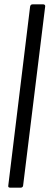

<svg xmlns="http://www.w3.org/2000/svg" viewBox="-20 -780 227 880"><path d="M18 70 118 -750Q120 -760 129 -760H179Q183 -760 185.5 -757Q188 -754 187 -750L86 70Q86 74 83 77Q80 80 76 80H26Q16 80 18 70Z"/></svg>

Font: Barlow
Style: Italic
Weight: 400
Italic angle: -7°
Designer: Jeremy Tribby
Foundry: Tribby Type
Version: Version 1.408